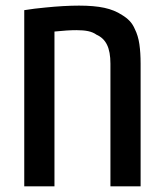

<svg xmlns="http://www.w3.org/2000/svg" viewBox="-20 -660 581 680"><path d="M65.9 0V-624Q83.5 -627 102.1 -629.2Q120.6 -631.3 140.1 -633.3Q173.3 -636.7 203.6 -638.4Q233.9 -640.1 259.8 -640.1Q313.5 -640.1 349.6 -632.3Q385.7 -624.5 412.1 -606.9Q427.7 -597.7 439 -585.9Q450.2 -574.2 457.5 -557.1Q469.2 -533.7 473.6 -503.7Q478 -473.6 478 -434.6V0H371.1V-434.6Q371.1 -476.6 359.1 -501.2Q347.2 -525.9 321.8 -537.1Q309.6 -545.9 292.5 -549.6Q275.4 -553.2 251 -553.2Q235.4 -553.2 216.1 -552Q196.8 -550.8 172.9 -548.3V0Z"/></svg>

Font: Open Sans
Style: Regular
Weight: 600
Width: 3
Foundry: Ascender Corporation
Version: Version 1.000